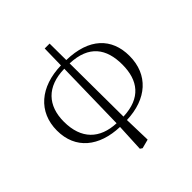

<svg xmlns="http://www.w3.org/2000/svg" viewBox="-231 -841 1220 1220"><g transform="rotate(-45 379.0 -231.0)"><path d="M349 -16C205 -22 119 -103 119 -260C119 -403 199 -493 359 -496ZM339 203 354 213 415 197 410 16C593 10 710 -92 710 -261C710 -420 607 -522 407 -526L406 -675H362L359 -526C170 -522 48 -418 48 -251C48 -84 167 10 348 16ZM407 -496C575 -490 639 -396 639 -254C639 -112 571 -21 410 -15Z"/></g></svg>

Font: Noto Serif TC Light
Style: Regular
Weight: 300
Designer: Ryoko NISHIZUKA 西塚涼子 (kana & ideographs); Frank Grießhammer (Latin, Greek & Cyrillic); Wenlong ZHANG 张文龙 (bopomofo); San
Foundry: Adobe
Version: Version 2.001;hotconv 1.1.0;makeotfexe 2.6.0